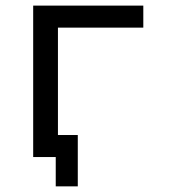

<svg xmlns="http://www.w3.org/2000/svg" viewBox="-20 -557 626 681"><path d="M97.7 0V-537.1H488.3V-459H185.5V-78.1H255.9V104H177.7V0Z"/></svg>

Font: Consola Mono
Style: Book
Weight: 400
Monospace: yes
Version: Version 2.001